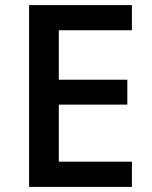

<svg xmlns="http://www.w3.org/2000/svg" viewBox="-20 -734 598 754"><path d="M498 0H94.2V-713.9H498V-615.2H210.9V-420.9H480V-323.2H210.9V-99.1H498Z"/></svg>

Font: f2_44652          
Style: Regular
Weight: 600
Foundry: Ascender Corporation
Version: Version 1.10